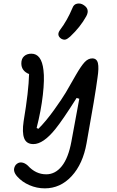

<svg xmlns="http://www.w3.org/2000/svg" viewBox="-20 -847 660 1080"><path d="M232 212.5Q187 212.5 145.5 194.5Q104 176.5 77 146Q62.5 130 59.5 114Q56.5 98 68 81Q82.5 65 100.8 66.8Q119 68.5 136.5 84.5Q181 133.5 240 133.5Q291 133.5 327.8 87.5Q364.5 41.5 381.5 -50.5L426 -291.5L411 -296Q333 -172.5 291 -120.5Q223 -36.5 168 -36.5Q128.5 -36.5 116 -69.2Q103.5 -102 113 -165.5Q141.5 -335.5 143.5 -430.5Q100 -448 100 -490.5Q100 -517 115.8 -531Q131.5 -545 156.5 -545Q214 -545 224.5 -452.5Q231 -401 221 -312.8Q211 -224.5 186 -127L196 -122.5Q239 -165.5 284.5 -229Q330 -292.5 350.5 -327.2Q371 -362 407 -425.5Q436.5 -476.5 456.2 -497.5Q476 -518.5 499 -518.5Q524.5 -518.5 530.8 -491.8Q537 -465 528.5 -410Q516 -313 467 -42Q446.5 75 383 143.8Q319.5 212.5 232 212.5ZM318 -679Q296 -649 324 -629.5Q338.5 -621.5 349.2 -624.8Q360 -628 375 -641.5Q432 -695 465.5 -756Q487 -796 450 -819Q433.5 -830 414.2 -826.5Q395 -823 387.5 -802Q358 -731.5 318 -679Z"/></svg>

Font: Monaspace Radon
Style: Regular
Weight: 400
Designer: Riley Cran & the Lettermatic Team
Foundry: Lettermatic
Version: Version 1.000 (Monaspace Radon)